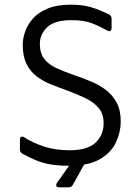

<svg xmlns="http://www.w3.org/2000/svg" viewBox="-20 -697 595 819"><path d="M274 10Q227 10 193.5 4Q160 -2 133 -13.5Q106 -25 76 -41Q65 -47 65 -60V-101Q65 -111 70.5 -113.5Q76 -116 84 -111Q117 -89 166 -72.5Q215 -56 277 -56Q353 -56 387.5 -88.5Q422 -121 422 -171Q422 -213 399 -238.5Q376 -264 340 -280.5Q304 -297 264 -312Q230 -324 196.5 -337.5Q163 -351 136 -371.5Q109 -392 93 -424.5Q77 -457 77 -506Q77 -533 87.5 -563Q98 -593 121.5 -619Q145 -645 184.5 -661Q224 -677 281 -677Q318 -677 344 -672Q370 -667 393.5 -658Q417 -649 444 -636Q456 -630 456 -617V-578Q456 -569 450.5 -565.5Q445 -562 437 -567Q405 -585 371.5 -598Q338 -611 285 -611Q212 -611 181 -580.5Q150 -550 150 -511Q150 -470 168.5 -446Q187 -422 220.5 -406.5Q254 -391 298 -376Q333 -364 368 -349.5Q403 -335 431.5 -313.5Q460 -292 477.5 -259.5Q495 -227 495 -179Q495 -134 475 -90.5Q455 -47 407 -18.5Q359 10 274 10ZM233 102Q223 102 220.5 96.5Q218 91 223 83L284 -3Q291 -13 303 -13H326Q335 -13 339 -7.5Q343 -2 338 6L291 91Q285 102 272 102Z"/></svg>

Font: Pitagon Sans
Style: Regular
Weight: 400
Designer: Travis Tran
Foundry: Pitagon
Version: Version 1.001; ttfautohint (v1.8.4.7-5d5b);gftools[0.9.26]